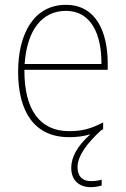

<svg xmlns="http://www.w3.org/2000/svg" viewBox="-20 -558 521 795"><path d="M301 134C301 85 345 31 398 -18C401 -20 404 -21 407 -23V-51C355 -24 319 -15 266 -15C144 -15 80 -105 81 -269H426V-295C426 -427 377 -538 253 -538C119 -538 55 -416 55 -261C55 -100 119 10 266 10C299 10 328 6 354 -2C300 47 275 92 275 137C275 191 310 217 356 217C375 217 391 213 401 210V186C391 189 375 192 357 192C320 192 301 171 301 134ZM253 -513C355 -513 401 -420 400 -293H82C92 -438 157 -513 253 -513Z"/></svg>

Font: Noto Sans Arabic SemCond Thin
Style: Regular
Weight: 100
Width: 4
Designer: Monotype Design Team, Nadine Chahine, Nizar Qandah and Khaled Hosny
Foundry: Monotype Imaging Inc.
Version: Version 2.012